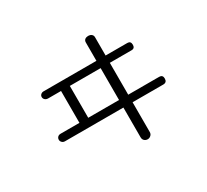

<svg xmlns="http://www.w3.org/2000/svg" viewBox="-147 -994 1294 1202"><g transform="rotate(-30 500.0 -393.5)"><path d="M193.4 -605.5Q178.7 -606.4 169.9 -597.7Q162.1 -590.8 162.1 -580.1Q162.1 -569.3 169.9 -561.5Q178.7 -552.7 193.4 -552.7H286.1V-322.3H150.4Q136.7 -322.3 128.9 -314.5Q121.1 -306.6 121.1 -294.9Q121.1 -284.2 128.9 -276.4Q136.7 -267.6 150.4 -267.6H572.3V-52.7Q572.3 -37.1 582 -28.3Q591.8 -19.5 605.5 -19.5Q618.2 -19.5 627.9 -28.3Q638.7 -37.1 638.7 -52.7V-267.6H862.3Q887.7 -268.6 887.7 -295.9Q887.7 -322.3 862.3 -322.3H638.7V-552.7H795.9Q820.3 -552.7 820.3 -579.1Q820.3 -605.5 795.9 -605.5H638.7V-738.3Q638.7 -752 627.9 -759.8Q618.2 -766.6 605.5 -766.6Q591.8 -766.6 582 -759.8Q572.3 -752 572.3 -738.3V-605.5ZM572.3 -552.7V-322.3H349.6V-552.7Z"/></g></svg>

Font: Gulim
Style: Regular
Weight: 400
Version: Version 2.21